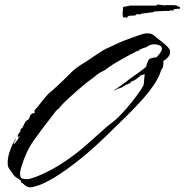

<svg xmlns="http://www.w3.org/2000/svg" viewBox="-20 -746 793 824"><path d="M112 58Q96 58 86.5 48.5Q77 39 72 39Q71 28 61.5 23Q52 18 45 12Q41 9 38.5 5Q36 1 33 -3Q23 -17 18 -24Q13 -31 13 -49Q13 -68 20 -90.5Q27 -113 35 -129Q37 -133 41.5 -140.5Q46 -148 47 -151H48Q47 -144 43 -138.5Q39 -133 39 -126Q43 -129 53 -143Q63 -157 64 -161Q63 -161 63.5 -161.5Q64 -162 63 -162H61Q60 -161 60 -159Q60 -157 58 -155Q56 -159 56 -161Q56 -168 61 -173.5Q66 -179 68 -184V-191Q76 -196 81 -207.5Q86 -219 91 -226Q94 -229 97.5 -230.5Q101 -232 104 -236Q107 -241 108 -246.5Q109 -252 114 -256Q118 -259 124 -260Q130 -261 130 -268L127 -267L128 -272Q144 -290 158.5 -309Q173 -328 189 -345Q193 -349 197.5 -352Q202 -355 206 -359Q216 -368 226 -377.5Q236 -387 246 -396Q264 -413 282 -431.5Q300 -450 320 -463Q325 -467 330.5 -470Q336 -473 341 -476Q361 -490 381 -503Q401 -516 421 -529Q435 -537 450 -543.5Q465 -550 479 -557Q495 -565 512 -571.5Q529 -578 546 -584Q560 -589 579.5 -596Q599 -603 613 -603Q625 -603 633 -599Q641 -595 649 -587Q657 -580 671.5 -569Q686 -558 698 -546Q710 -534 710 -523Q710 -510 700.5 -500Q691 -490 681 -484Q682 -475 680.5 -464.5Q679 -454 671 -444Q663 -414 638.5 -379Q614 -344 582.5 -309.5Q551 -275 522 -247Q493 -219 476 -202Q388 -114 322.5 -62Q257 -10 213 16Q169 42 144 50Q119 58 112 58ZM97 23Q107 23 134 13Q161 3 197 -16Q233 -35 270 -61Q312 -90 349 -122.5Q386 -155 413 -179.5Q440 -204 448 -210Q475 -229 501 -256.5Q527 -284 548.5 -311.5Q570 -339 583.5 -359.5Q597 -380 597 -385Q598 -398 599 -408.5Q600 -419 601 -428Q589 -423 583 -423V-421Q576 -416 566.5 -408Q557 -400 549 -398Q547 -397 544 -397L539 -390V-389Q534 -388 530 -385.5Q526 -383 521 -383Q518 -378 512 -378Q511 -376 508 -374.5Q505 -373 504 -370H503L500 -371Q497 -367 493 -367Q489 -367 484 -365Q483 -364 478 -361Q473 -358 471 -358H470L471 -360Q495 -375 517.5 -392.5Q540 -410 563 -426Q577 -435 607 -459Q614 -487 621 -492.5Q628 -498 652 -500Q662 -511 668.5 -520.5Q675 -530 675 -537Q675 -547 664 -551.5Q653 -556 645 -556Q626 -556 615 -548Q604 -540 593 -540L592 -537Q584 -537 578.5 -531.5Q573 -526 565 -526Q563 -524 553.5 -519Q544 -514 534 -509Q524 -504 519 -501Q502 -491 484 -481Q466 -471 449 -459Q445 -457 441 -453.5Q437 -450 433 -447L407 -433Q406 -433 397 -426Q388 -419 379.5 -412Q371 -405 370 -405Q365 -402 350 -390Q335 -378 315.5 -361Q296 -344 277.5 -327Q259 -310 246.5 -297Q234 -284 234 -281Q224 -276 215 -263Q206 -250 199 -242Q158 -190 125 -143.5Q92 -97 72 -31Q70 -24 68 -16.5Q66 -9 66 -1Q66 17 75 20Q84 23 97 23ZM524 -670Q521 -670 519 -671Q517 -672 514 -671Q509 -670 508 -674Q507 -678 506.5 -682.5Q506 -687 506 -692Q508 -699 507.5 -706.5Q507 -714 511 -718Q513 -719 513.5 -718Q514 -717 515 -717Q517 -717 527 -719.5Q537 -722 538 -722H649L652 -723Q653 -727 662 -726Q671 -725 680.5 -723.5Q690 -722 690 -724H722Q731 -724 739 -722Q740 -722 740.5 -720.5Q741 -719 742 -719Q744 -719 749.5 -716.5Q755 -714 751 -709Q750 -708 748.5 -708Q747 -708 745 -708Q744 -708 742.5 -708.5Q741 -709 739 -708Q732 -706 732 -707Q732 -709 725 -705Q724 -704 725 -703.5Q726 -703 724 -701H719Q711 -701 710 -702Q709 -702 708.5 -700.5Q708 -699 706 -699H684L648 -697Q647 -697 646.5 -697.5Q646 -698 645 -698H644L639 -694L585 -687Q584 -684 580 -684Q576 -684 571.5 -685.5Q567 -687 564 -682Q561 -679 553 -679H544Q540 -679 536.5 -678.5Q533 -678 532 -676Q531 -676 531 -677Q531 -679 528.5 -674.5Q526 -670 524 -670Z"/></svg>

Font: Cherish
Style: Regular
Weight: 400
Designer: Robert E. Leuschke
Foundry: Robert E. Leuschke
Version: Version 1.005